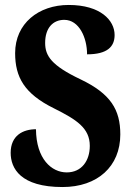

<svg xmlns="http://www.w3.org/2000/svg" viewBox="-20 -744 531 774"><path d="M232 10C373 10 465 -73 465 -202C465 -302 426 -366 305 -424C187 -480 162 -519 162 -571C162 -632 194 -664 239 -664C299 -664 331 -592 331 -525C413 -525 442 -556 442 -603C442 -662 385 -724 257 -724C135 -724 41 -649 41 -530C41 -433 78 -366 198 -307C288 -262 342 -228 342 -156C342 -96 309 -49 249 -49C188 -49 126 -103 125 -223C73 -223 23 -198 23 -128C23 -65 63 10 232 10Z"/></svg>

Font: Noto Serif Devanagari ExtraCondensed ExtraBold
Style: Regular
Weight: 800
Width: 2
Designer: Universal Thirst, Indian Type Foundry and the Monotype Design Team
Foundry: Monotype Imaging Inc.
Version: Version 2.004